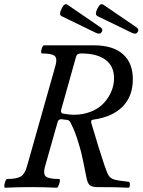

<svg xmlns="http://www.w3.org/2000/svg" viewBox="-26 -879 670 902"><path d="M425.8 -724.1 263.2 -803.2Q249.5 -810.1 263.2 -837.9Q277.3 -867.7 292 -856L442.9 -752.9Q460.4 -742.2 452.1 -729Q444.8 -715.8 425.8 -724.1ZM595.2 -724.1 432.1 -803.2Q426.8 -806.2 425.3 -811Q423.8 -815.9 425.3 -822Q426.8 -828.1 431.2 -837.9Q439.5 -854 446 -857.9Q452.6 -861.8 460.9 -856L611.8 -752.9Q629.4 -742.2 621.1 -729Q613.8 -715.8 595.2 -724.1ZM-2.9 2.9Q-6.3 1.5 -5.6 -7.6Q-4.9 -16.6 -1 -27.3Q2.9 -38.1 6.8 -38.1Q52.7 -38.1 71.8 -50Q90.8 -62 100.1 -95.2L234.9 -571.8Q244.1 -604.5 230.7 -616.2Q217.3 -627.9 169.9 -627.9Q166.5 -629.4 167.2 -637.9Q168 -646.5 172.1 -656.2Q176.3 -666 180.2 -666H416Q504.4 -666 551.3 -624.8Q598.1 -583.5 598.1 -506.8Q598.1 -427.2 550.3 -378.4Q502.4 -329.6 412.1 -316.9Q398.9 -315.4 402.8 -301.8Q439.5 -176.3 465.8 -99.1Q478 -63.5 485.8 -52.5Q493.7 -41.5 508.8 -36.1Q527.8 -30.3 578.1 -24.9Q584.5 -24.4 584.2 -10.7Q584 2.9 577.1 2.9Q532.2 0 433.1 0Q404.8 0 394.5 -10Q384.3 -20 378.9 -50.8Q362.8 -133.3 355 -165Q335.4 -237.3 318.8 -274.9Q314.9 -283.7 304.2 -305.2Q297.4 -315.9 287.1 -315.9Q265.6 -318.4 264.2 -318.8Q249.5 -320.3 245.1 -307.1L185.1 -95.2Q175.8 -62 189.5 -50Q203.1 -38.1 252.9 -38.1Q256.3 -36.6 255.1 -27.6Q253.9 -18.6 249.5 -7.8Q245.1 2.9 241.2 2.9Q179.7 0 119.1 0Q60.1 0 -2.9 2.9ZM319.8 -339.8Q365.7 -339.8 402.8 -355.2Q439.9 -370.6 462.6 -395.8Q485.4 -420.9 497.6 -450.7Q509.8 -480.5 509.8 -511.2Q509.8 -567.9 470 -597.9Q430.2 -627.9 355 -627.9Q344.2 -627.9 339.1 -624.5Q334 -621.1 331.1 -611.8L261.2 -362.8Q257.8 -346.7 271 -345.2Q300.3 -339.8 319.8 -339.8Z"/></svg>

Font: Junicode SmCond Medium
Style: Italic
Weight: 500
Width: 4
Italic angle: -11°
Designer: Peter S. Baker
Version: Version 2.206